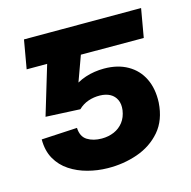

<svg xmlns="http://www.w3.org/2000/svg" viewBox="-85 -612 704 706"><g transform="rotate(-15 267.0 -259.5)"><path d="M199.7 -226.6 68.8 -232.9 157.7 -528.3H511.7L492.7 -419.4L253.4 -419.9L218.3 -323.2Q233.9 -332 251 -337.6Q268.1 -343.3 285.9 -345.9Q303.7 -348.6 321.8 -348.6Q374 -348.6 411.6 -327.1Q449.2 -305.7 468 -266.8Q486.8 -228 484.4 -175.8Q480 -109.9 444.6 -68.8Q409.2 -27.8 355.2 -9Q301.3 9.8 241.2 8.8Q202.6 8.3 165.8 -1.5Q128.9 -11.2 98.9 -31Q68.8 -50.8 51.3 -81.8Q33.7 -112.8 33.7 -156.2L169.9 -163.6Q171.4 -129.9 193.8 -116Q216.3 -102.1 248.5 -102.1Q273.9 -102.1 295.4 -111.3Q316.9 -120.6 330.8 -138.7Q344.7 -156.7 348.6 -183.1Q351.6 -206.1 344 -222.4Q336.4 -238.8 320.6 -247.6Q304.7 -256.3 282.2 -256.8Q258.8 -257.3 237.5 -250Q216.3 -242.7 199.7 -226.6ZM211.9 -528.3 192.9 -419.4H46.9L65.9 -528.3Z"/></g></svg>

Font: Roboto
Style: Bold Italic
Weight: 700
Italic angle: -12°
Designer: Christian Robertson
Foundry: Google
Version: Version 3.0